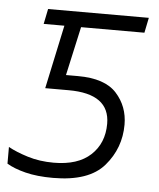

<svg xmlns="http://www.w3.org/2000/svg" viewBox="-52 -571 514 619"><g transform="rotate(5 204.5 -261.5)"><path d="M142 9Q258 9 307.5 -48.5Q357 -106 357 -182Q357 -241 319 -283Q281 -325 194 -325H155L190 -483H395L405 -532H79L69 -483H136L92 -277H168Q301 -277 301 -180Q301 -117 259.5 -78.5Q218 -40 140 -40Q94 -40 55.5 -52Q17 -64 -8 -78V-24Q15 -10 52.5 -0.5Q90 9 142 9Z"/></g></svg>

Font: Noto Sans UI Light
Style: Italic
Weight: 300
Italic angle: -12°
Designer: Monotype Design Team
Foundry: Monotype Imaging Inc.
Version: Version 1.901